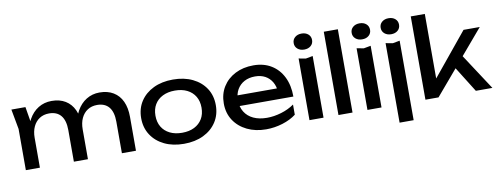

<svg xmlns="http://www.w3.org/2000/svg" viewBox="-73 -1186 4534 1748"><g transform="rotate(-10 2194.5 -312.0)"><path d="M42 -566H172L206 -362V0H76V-381ZM415 -580Q490 -580 542.5 -548Q595 -516 622.5 -456.5Q650 -397 650 -313V0H520V-292Q520 -381 482.5 -426.5Q445 -472 373 -472Q322 -472 284.5 -447.5Q247 -423 226.5 -379Q206 -335 206 -276L160 -301Q169 -389 203.5 -451Q238 -513 292.5 -546.5Q347 -580 415 -580ZM858 -580Q933 -580 986 -548Q1039 -516 1066.5 -456.5Q1094 -397 1094 -313V0H964V-292Q964 -381 926.5 -426.5Q889 -472 817 -472Q766 -472 728.5 -447.5Q691 -423 670.5 -379Q650 -335 650 -276L604 -301Q613 -389 647.5 -451Q682 -513 736.5 -546.5Q791 -580 858 -580Z M1537 14Q1434 14 1356.5 -23.5Q1279 -61 1235.5 -128Q1192 -195 1192 -283Q1192 -372 1235.5 -438.5Q1279 -505 1356.5 -542.5Q1434 -580 1537 -580Q1640 -580 1717.5 -542.5Q1795 -505 1838.5 -438.5Q1882 -372 1882 -283Q1882 -195 1838.5 -128Q1795 -61 1717.5 -23.5Q1640 14 1537 14ZM1537 -88Q1603 -88 1650.5 -112Q1698 -136 1724 -179.5Q1750 -223 1750 -283Q1750 -343 1724 -386.5Q1698 -430 1650.5 -454Q1603 -478 1537 -478Q1472 -478 1424 -454Q1376 -430 1350 -386.5Q1324 -343 1324 -283Q1324 -223 1350 -179.5Q1376 -136 1424 -112Q1472 -88 1537 -88Z M2297 14Q2198 14 2121 -23.5Q2044 -61 2000 -128Q1956 -195 1956 -284Q1956 -372 1997.5 -438.5Q2039 -505 2112.5 -542.5Q2186 -580 2281 -580Q2376 -580 2445.5 -537.5Q2515 -495 2553 -418Q2591 -341 2591 -237H2058V-336H2526L2461 -299Q2458 -355 2434.5 -395Q2411 -435 2371.5 -456.5Q2332 -478 2278 -478Q2221 -478 2178.5 -455Q2136 -432 2112 -390.5Q2088 -349 2088 -292Q2088 -229 2116.5 -183Q2145 -137 2197.5 -112.5Q2250 -88 2322 -88Q2387 -88 2455 -108.5Q2523 -129 2575 -166V-72Q2523 -32 2448.5 -9Q2374 14 2297 14Z M2698 -570 2763 -558 2828 -570V0H2698ZM2763 -641Q2726 -641 2702 -661.5Q2678 -682 2678 -715Q2678 -748 2702 -768.5Q2726 -789 2763 -789Q2801 -789 2824.5 -768.5Q2848 -748 2848 -715Q2848 -682 2824.5 -661.5Q2801 -641 2763 -641Z M2966 -770H3096V0H2966Z M3234 -570 3299 -558 3364 -570V0H3234ZM3299 -641Q3262 -641 3238 -661.5Q3214 -682 3214 -715Q3214 -748 3238 -768.5Q3262 -789 3299 -789Q3337 -789 3360.5 -768.5Q3384 -748 3384 -715Q3384 -682 3360.5 -661.5Q3337 -641 3299 -641Z M3502 -570 3567 -558 3632 -570V165H3502ZM3567 -641Q3530 -641 3506 -661.5Q3482 -682 3482 -715Q3482 -748 3506 -768.5Q3530 -789 3567 -789Q3605 -789 3628.5 -768.5Q3652 -748 3652 -715Q3652 -682 3628.5 -661.5Q3605 -641 3567 -641Z M3900 -113 3862 -127 4222 -566H4372L3891 0H3770V-770H3900ZM4061 -280 4152 -362 4389 0H4236Z"/></g></svg>

Font: Unbounded
Style: Regular
Weight: 400
Designer: Luke Prowse, Jean-Baptiste Morizot, Fátima Lázaro, Florian Runge
Foundry: NaN
Version: Version 1.701;gftools[0.9.28.dev5+ged2979d]